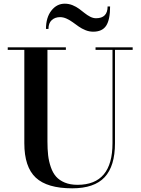

<svg xmlns="http://www.w3.org/2000/svg" viewBox="-20 -1007 765 1042"><path d="M306 -914Q278.5 -914 260.8 -897.8Q243 -881.5 243 -850H229.5Q229.5 -912 258.8 -949.5Q288 -987 331.5 -987Q353.5 -987 373.8 -978.8Q394 -970.5 409.5 -959Q425 -947.5 439.2 -936Q453.5 -924.5 469.5 -916.2Q485.5 -908 501 -908Q564 -908 564 -972H577.5Q577.5 -900 556.2 -867.5Q535 -835 485.5 -835Q464.5 -835 444 -843.2Q423.5 -851.5 407.2 -863Q391 -874.5 375.2 -886Q359.5 -897.5 341.5 -905.8Q323.5 -914 306 -914ZM22 -750H337.5V-736.5H237.5V-240Q237.5 -197.5 241.2 -164.5Q245 -131.5 255.8 -100.2Q266.5 -69 284.2 -48.8Q302 -28.5 331.5 -16.2Q361 -4 401 -4Q590.5 -4 590.5 -230V-736.5H498.5V-750H700V-736.5H604V-230Q604 -105.5 547.8 -45.2Q491.5 15 372 15Q236 15 174 -43Q112 -101 112 -230V-736.5H22Z"/></svg>

Font: Bodoni* 16pt Medium
Style: Regular
Weight: 500
Version: Version 2.3